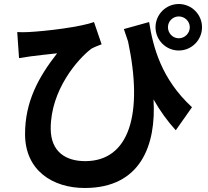

<svg xmlns="http://www.w3.org/2000/svg" viewBox="-20 -859 1040 958"><path d="M818 -723C818 -753 842 -777 872 -777C902 -777 927 -753 927 -723C927 -693 902 -668 872 -668C842 -668 818 -693 818 -723ZM756 -723C756 -659 808 -607 872 -607C936 -607 988 -659 988 -723C988 -787 936 -839 872 -839C808 -839 756 -787 756 -723ZM66 -699 75 -569C98 -573 113 -575 134 -578C164 -582 227 -589 265 -593C172 -474 105 -352 105 -190C105 -9 242 79 403 79C682 79 760 -135 746 -363C779 -305 816 -254 857 -209L938 -324C785 -465 744 -623 724 -749L598 -714L619 -652C696 -290 625 -55 405 -55C309 -55 233 -101 233 -218C233 -410 368 -565 436 -616C452 -625 472 -632 487 -638L449 -749C384 -725 217 -704 122 -699C103 -698 83 -698 66 -699Z"/></svg>

Font: Noto Sans CJK TC
Style: Bold
Weight: 700
Designer: Ryoko NISHIZUKA 西塚涼子 (kana, bopomofo & ideographs); Paul D. Hunt (Latin, Greek & Cyrillic); Sandoll Communications 산돌커뮤니
Foundry: Adobe
Version: Version 2.004;hotconv 1.0.118;makeotfexe 2.5.65603